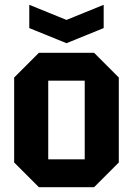

<svg xmlns="http://www.w3.org/2000/svg" viewBox="-20 -780 554 800"><path d="M39 -103V-457L142 -560H372L475 -457V-103L372 0H142ZM181 -116H333V-444H181ZM412 -760V-663L257 -600L102 -663V-760L257 -697Z"/></svg>

Font: Tektur SemiCondensed SemiBold
Style: Regular
Weight: 600
Width: 4
Designer: Adam Jagosz
Foundry: Adam Jagosz
Version: Version 1.005;gftools[0.9.30]